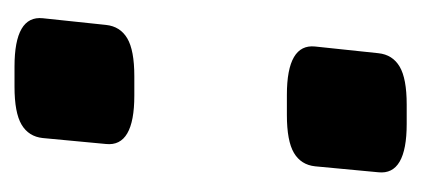

<svg xmlns="http://www.w3.org/2000/svg" viewBox="-174 -390 567 258"><g transform="rotate(90 109.0 -261.5)"><path d="M70 2Q1 2 5 -36L14 -121Q16 -140 32 -149.5Q48 -159 83 -159H109Q178 -159 174 -121L166 -36Q164 -17 148 -7.5Q132 2 97 2ZM108 -364Q39 -364 43 -402L52 -487Q54 -506 70 -515.5Q86 -525 121 -525H147Q216 -525 212 -487L204 -402Q202 -383 186 -373.5Q170 -364 135 -364Z"/></g></svg>

Font: Asap Semi Expanded Semi Expanded ExtraBold
Style: Italic
Weight: 800
Width: 6
Italic angle: -6°
Designer: Pablo Cosgaya
Foundry: Omnibus-Type
Version: Version 3.001; ttfautohint (v1.8.4.7-5d5b)